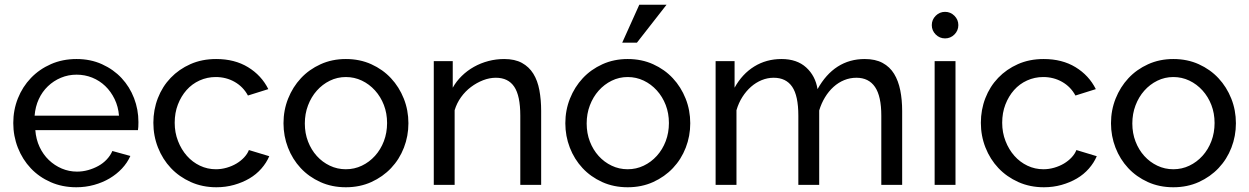

<svg xmlns="http://www.w3.org/2000/svg" viewBox="-20 -780 5270 810"><path d="M302 10Q243 10 194 -11.5Q145 -33 110 -70Q75 -107 55.5 -156.5Q36 -206 36 -261Q36 -316 55.5 -365Q75 -414 110.5 -451Q146 -488 195 -509.5Q244 -531 303 -531Q362 -531 410.5 -509Q459 -487 493 -450.5Q527 -414 545.5 -366Q564 -318 564 -265Q564 -254 563.5 -245Q563 -236 562 -231H129Q132 -192 147 -160Q162 -128 186 -105Q210 -82 240.5 -69Q271 -56 305 -56Q329 -56 352 -62.5Q375 -69 395 -80Q415 -91 430.5 -107.5Q446 -124 454 -143L530 -122Q517 -93 494.5 -69Q472 -45 442.5 -27.5Q413 -10 377 0Q341 10 302 10ZM482 -292Q479 -330 463.5 -362Q448 -394 424 -417Q400 -440 369 -452.5Q338 -465 303 -465Q268 -465 237 -452Q206 -439 182 -416Q158 -393 143.5 -361.5Q129 -330 126 -292Z M893 10Q834 10 785 -12Q736 -34 701 -71Q666 -108 646.5 -157.5Q627 -207 627 -262Q627 -317 646 -366Q665 -415 700 -451.5Q735 -488 783.5 -509.5Q832 -531 892 -531Q970 -531 1026.5 -496.5Q1083 -462 1112 -404L1026 -377Q1006 -414 970 -434.5Q934 -455 890 -455Q854 -455 822 -440.5Q790 -426 767 -400Q744 -374 730.5 -339Q717 -304 717 -262Q717 -221 731 -185Q745 -149 768.5 -122.5Q792 -96 823.5 -81Q855 -66 891 -66Q914 -66 936.5 -72.5Q959 -79 977.5 -90Q996 -101 1010 -116Q1024 -131 1030 -147L1116 -121Q1104 -93 1082.5 -68.5Q1061 -44 1032 -27Q1003 -10 967.5 0Q932 10 893 10Z M1439 10Q1380 10 1331.5 -12Q1283 -34 1248.5 -71Q1214 -108 1195 -157Q1176 -206 1176 -260Q1176 -315 1195.5 -364Q1215 -413 1249.5 -450Q1284 -487 1332.5 -509Q1381 -531 1439 -531Q1498 -531 1546.5 -509Q1595 -487 1629.5 -450Q1664 -413 1683.5 -364Q1703 -315 1703 -260Q1703 -206 1684 -157Q1665 -108 1630 -71Q1595 -34 1546.5 -12Q1498 10 1439 10ZM1266 -259Q1266 -218 1279.5 -183Q1293 -148 1316.5 -122Q1340 -96 1371.5 -81Q1403 -66 1439 -66Q1475 -66 1506.5 -81Q1538 -96 1562 -122.5Q1586 -149 1599.5 -184.5Q1613 -220 1613 -261Q1613 -302 1599.5 -337Q1586 -372 1562 -398.5Q1538 -425 1506.5 -440Q1475 -455 1439 -455Q1403 -455 1371.5 -439.5Q1340 -424 1316.5 -397.5Q1293 -371 1279.5 -335.5Q1266 -300 1266 -259Z M2263 0H2175V-292Q2175 -376 2149.5 -414Q2124 -452 2072 -452Q2045 -452 2018 -441.5Q1991 -431 1967 -413Q1943 -395 1925 -370Q1907 -345 1898 -315V0H1810V-522H1890V-410Q1905 -437 1928 -459.5Q1951 -482 1979.5 -498Q2008 -514 2040.5 -522.5Q2073 -531 2107 -531Q2152 -531 2182 -514.5Q2212 -498 2230 -469Q2248 -440 2255.5 -399.5Q2263 -359 2263 -312Z M2628 10Q2569 10 2520.5 -12Q2472 -34 2437.5 -71Q2403 -108 2384 -157Q2365 -206 2365 -260Q2365 -315 2384.5 -364Q2404 -413 2438.5 -450Q2473 -487 2521.5 -509Q2570 -531 2628 -531Q2687 -531 2735.5 -509Q2784 -487 2818.5 -450Q2853 -413 2872.5 -364Q2892 -315 2892 -260Q2892 -206 2873 -157Q2854 -108 2819 -71Q2784 -34 2735.5 -12Q2687 10 2628 10ZM2455 -259Q2455 -218 2468.5 -183Q2482 -148 2505.5 -122Q2529 -96 2560.5 -81Q2592 -66 2628 -66Q2664 -66 2695.5 -81Q2727 -96 2751 -122.5Q2775 -149 2788.5 -184.5Q2802 -220 2802 -261Q2802 -302 2788.5 -337Q2775 -372 2751 -398.5Q2727 -425 2695.5 -440Q2664 -455 2628 -455Q2592 -455 2560.5 -439.5Q2529 -424 2505.5 -397.5Q2482 -371 2468.5 -335.5Q2455 -300 2455 -259ZM2667 -600H2605L2677 -760H2792Z M3786 0H3698V-292Q3698 -374 3671.5 -413Q3645 -452 3593 -452Q3566 -452 3541.5 -442Q3517 -432 3496.5 -413.5Q3476 -395 3460.5 -369.5Q3445 -344 3436 -314V0H3348V-292Q3348 -376 3322 -414Q3296 -452 3244 -452Q3218 -452 3193.5 -442Q3169 -432 3148.5 -414Q3128 -396 3112 -371Q3096 -346 3087 -315V0H2999V-522H3079V-410Q3111 -468 3162 -499.5Q3213 -531 3277 -531Q3342 -531 3381 -495.5Q3420 -460 3429 -404Q3464 -467 3514 -499Q3564 -531 3628 -531Q3673 -531 3703.5 -514.5Q3734 -498 3752 -468.5Q3770 -439 3778 -399Q3786 -359 3786 -312Z M3923 0V-522H4011V0ZM3911 -674Q3911 -697 3927.5 -713.5Q3944 -730 3967 -730Q3990 -730 4006.5 -713.5Q4023 -697 4023 -674Q4023 -651 4006.5 -634.5Q3990 -618 3967 -618Q3944 -618 3927.5 -634.5Q3911 -651 3911 -674Z M4384 10Q4325 10 4276 -12Q4227 -34 4192 -71Q4157 -108 4137.5 -157.5Q4118 -207 4118 -262Q4118 -317 4137 -366Q4156 -415 4191 -451.5Q4226 -488 4274.5 -509.5Q4323 -531 4383 -531Q4461 -531 4517.5 -496.5Q4574 -462 4603 -404L4517 -377Q4497 -414 4461 -434.5Q4425 -455 4381 -455Q4345 -455 4313 -440.5Q4281 -426 4258 -400Q4235 -374 4221.5 -339Q4208 -304 4208 -262Q4208 -221 4222 -185Q4236 -149 4259.5 -122.5Q4283 -96 4314.5 -81Q4346 -66 4382 -66Q4405 -66 4427.5 -72.5Q4450 -79 4468.5 -90Q4487 -101 4501 -116Q4515 -131 4521 -147L4607 -121Q4595 -93 4573.5 -68.5Q4552 -44 4523 -27Q4494 -10 4458.5 0Q4423 10 4384 10Z M4930 10Q4871 10 4822.5 -12Q4774 -34 4739.5 -71Q4705 -108 4686 -157Q4667 -206 4667 -260Q4667 -315 4686.5 -364Q4706 -413 4740.5 -450Q4775 -487 4823.5 -509Q4872 -531 4930 -531Q4989 -531 5037.5 -509Q5086 -487 5120.5 -450Q5155 -413 5174.5 -364Q5194 -315 5194 -260Q5194 -206 5175 -157Q5156 -108 5121 -71Q5086 -34 5037.5 -12Q4989 10 4930 10ZM4757 -259Q4757 -218 4770.5 -183Q4784 -148 4807.5 -122Q4831 -96 4862.5 -81Q4894 -66 4930 -66Q4966 -66 4997.5 -81Q5029 -96 5053 -122.5Q5077 -149 5090.5 -184.5Q5104 -220 5104 -261Q5104 -302 5090.5 -337Q5077 -372 5053 -398.5Q5029 -425 4997.5 -440Q4966 -455 4930 -455Q4894 -455 4862.5 -439.5Q4831 -424 4807.5 -397.5Q4784 -371 4770.5 -335.5Q4757 -300 4757 -259Z"/></svg>

Font: Rising Sun
Style: Regular
Weight: 400
Designer: Matt McInerney, Pablo Impallari, Rodrigo Fuenzalida (Raleway font), Stephen Hutchings (Greek), Cristiano Sobral (main ch
Foundry: The Rising Sun Project Authors
Version: Version 4.327; ttfautohint (v1.8.4.7-5d5b-dirty)